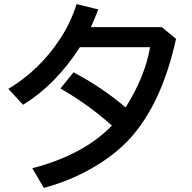

<svg xmlns="http://www.w3.org/2000/svg" viewBox="-20 -857 940 940"><path d="M772 -724.1 841.8 -667Q773.4 -354.5 620.1 -183.1Q535.2 -88.4 400.4 -17.1Q304.7 33.2 194.8 63L138.2 -33.2Q389.2 -98.6 527.8 -242.2Q413.6 -344.7 275.9 -423.8L339.8 -502.9Q474.1 -433.1 595.2 -331.1Q690.4 -483.4 714.8 -626H371.1Q252.9 -441.9 92.8 -344.2L21 -421.9Q175.8 -515.1 275.4 -668.5Q326.7 -746.6 355 -836.9L460.9 -811Q444.8 -767.1 424.8 -724.1Z"/></svg>

Font: BIZ UDPGothic
Style: Bold
Weight: 700
Designer: TypeBank Co., Ltd.
Foundry: Morisawa Inc.
Version: Version 1.051